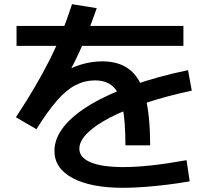

<svg xmlns="http://www.w3.org/2000/svg" viewBox="-20 -838 1040 917"><path d="M579 -144Q579 -260 565 -328Q551 -396 519.5 -425Q488 -454 434 -454Q385 -454 341 -431.5Q297 -409 252 -357.5Q207 -306 154 -221L56 -278Q106 -354 144.5 -419.5Q183 -485 214.5 -547Q246 -609 272.5 -675Q299 -741 324 -818L442 -799Q410 -707 376 -628Q342 -549 299 -472L274 -487Q318 -515 368 -530Q418 -545 468 -545Q550 -545 600.5 -504.5Q651 -464 674 -376Q697 -288 697 -144ZM568 59Q414 59 327 12.5Q240 -34 240 -117Q240 -176 284 -232Q328 -288 411.5 -338Q495 -388 612.5 -430Q730 -472 878 -503L896 -405Q774 -379 675 -346Q576 -313 505.5 -276.5Q435 -240 397 -202Q359 -164 359 -128Q359 -85 413.5 -62.5Q468 -40 569 -40Q630 -40 706.5 -48.5Q783 -57 871 -73L886 28Q836 37 779 44Q722 51 667.5 55Q613 59 568 59ZM59 -619V-714H856V-619Z"/></svg>

Font: M PLUS 1 Code SemiBold
Style: Regular
Weight: 600
Designer: Coji Morishita
Foundry: UNDERFOREST DESIGN
Version: Version 1.005